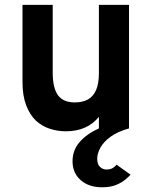

<svg xmlns="http://www.w3.org/2000/svg" viewBox="-20 -531 632 794"><path d="M402 243.5Q347.5 243.5 313.8 214Q280 184.5 280 136Q280 90.5 309 56.8Q338 23 389 0V-48Q365.5 -18.5 331 -3.2Q296.5 12 252.5 12Q218.5 12 186 1.5Q153.5 -9 128 -32.5Q103 -57 88 -96.2Q73 -135.5 73 -192V-511H198V-231Q198 -199 203.5 -175.2Q209 -151.5 221 -135.5Q232 -121.5 249 -114.5Q266 -107.5 289.5 -107.5Q321.5 -107.5 343.8 -119.8Q366 -132 377.5 -159Q389 -186 389 -229V-511H513.5V0Q465.5 13.5 436.8 34.8Q408 56 395 80Q382 104 382 125Q382 149 393.8 159.5Q405.5 170 420 170Q436 170 446 164Q456 158 462 150L520 191.5Q510.5 202 495 214.2Q479.5 226.5 456.8 235Q434 243.5 402 243.5Z"/></svg>

Font: Undotted
Style: Bold
Weight: 700
Designer: Delve Withrington, Dave Bailey, Thomas Jockin
Foundry: Delve Fonts LLC
Version: Version 4.000